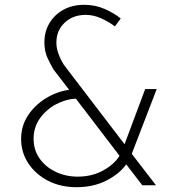

<svg xmlns="http://www.w3.org/2000/svg" viewBox="-20 -772 751 800"><path d="M630 0H573L506 -87Q476 -46 422 -19Q368 8 299 8Q232 8 180 -19Q128 -46 98 -91.5Q68 -137 68 -193Q68 -247 96 -290Q124 -333 169.5 -361.5Q215 -390 268 -398L204 -481Q191 -502 178 -530.5Q165 -559 165 -595Q165 -640 186 -675.5Q207 -711 244.5 -731.5Q282 -752 330 -752Q377 -752 416.5 -734.5Q456 -717 483 -695L459 -662Q429 -684 398.5 -697Q368 -710 337 -710Q284 -710 249.5 -677.5Q215 -645 215 -595Q215 -572 222.5 -551Q230 -530 237.5 -517Q245 -504 246 -502L499 -171L585 -401H633L529 -131ZM120 -194Q120 -147 145 -111.5Q170 -76 212 -56Q254 -36 304 -36Q363 -36 409.5 -61.5Q456 -87 478 -123L296 -361Q254 -359 213.5 -337.5Q173 -316 146.5 -279Q120 -242 120 -194Z"/></svg>

Font: Synthetic Light
Style: Regular
Weight: 300
Designer: Santiago Orozco
Foundry: Typemade
Version: Version 2.000; ttfautohint (v1.8.4.7-5d5b)